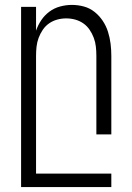

<svg xmlns="http://www.w3.org/2000/svg" viewBox="-20 -548 540 783"><path d="M66 215V-520H127V-423Q135 -446 148.5 -466Q162 -486 181.5 -500.5Q201 -515 225 -521.5Q249 -528 273 -528Q298 -528 322 -521.5Q346 -515 365.5 -499.5Q385 -484 399 -463Q413 -442 420.5 -418Q428 -394 431 -369.5Q434 -345 434 -320V0H373V-320Q373 -339 371 -357.5Q369 -376 362.5 -393.5Q356 -411 345.5 -426.5Q335 -442 320 -452.5Q305 -463 287 -468Q269 -473 250 -473Q231 -473 213 -468Q195 -463 180 -452.5Q165 -442 154.5 -426.5Q144 -411 137.5 -393.5Q131 -376 129 -357.5Q127 -339 127 -320V160H434V215Z"/></svg>

Font: Iosevka Fixed SS04 Light
Style: Regular
Weight: 300
Monospace: yes
Designer: Belleve Invis
Foundry: Belleve Invis
Version: Version 32.5.0